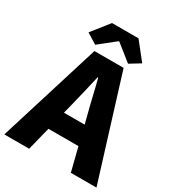

<svg xmlns="http://www.w3.org/2000/svg" viewBox="-229 -1087 1118 1220"><g transform="rotate(30 330.0 -477.5)"><path d="M267 -372 251 -309H403L387 -372Q372 -428 357.5 -491Q343 -554 328 -611H324Q311 -553 296 -490.5Q281 -428 267 -372ZM-8 0 223 -745H437L668 0H480L437 -171H217L174 0ZM207 -782 131 -829 231 -955H425L525 -829L448 -782L330 -876H325Z"/></g></svg>

Font: Source Han Sans CN Heavy
Style: Regular
Weight: 900
Designer: Ryoko NISHIZUKA 西塚涼子 (kana, bopomofo & ideographs); Paul D. Hunt (Latin, Greek & Cyrillic); Sandoll Communications 산돌커뮤니
Foundry: Adobe
Version: Version 2.000;hotconv 1.0.107;makeotfexe 2.5.65593